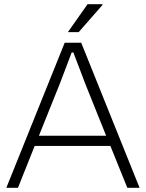

<svg xmlns="http://www.w3.org/2000/svg" viewBox="-20 -888 690 908"><path d="M10 0 286 -686H364L640 0H582L502 -198H144L65 0ZM164 -246H482L382 -495Q379 -503 373 -519Q367 -535 359 -556Q351 -577 342.5 -599Q334 -621 327 -640H319Q312 -621 302 -595Q292 -569 282 -542.5Q272 -516 264 -495ZM301 -736 394 -868H464L465 -865L352 -736Z"/></svg>

Font: Archivo SemiBold Thin
Style: Regular
Weight: 250
Version: Version 2.001